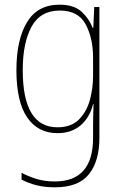

<svg xmlns="http://www.w3.org/2000/svg" viewBox="-20 -558 520 819"><path d="M377 -312V-234Q377 -182 363.5 -132Q350 -82 317 -48.5Q284 -15 225 -15Q77 -15 77 -259Q77 -375 114.5 -444Q152 -513 235 -513Q314 -513 345.5 -454Q377 -395 377 -312ZM50 -259Q50 -124 96 -57Q142 10 225 10Q285 10 324 -23.5Q363 -57 377 -114H379Q378 -84 377.5 -62.5Q377 -41 377 -15V30Q377 216 214 216Q171 216 136.5 205.5Q102 195 72 179V208Q100 223 135 232Q170 241 214 241Q315 241 359.5 185Q404 129 404 30V-528H382L378 -439H375Q360 -479 327.5 -508.5Q295 -538 234 -538Q140 -538 95 -463Q50 -388 50 -259Z"/></svg>

Font: Noto Sans Display SemiCondensed Thin
Style: Regular
Weight: 250
Width: 4
Designer: Monotype Design team
Foundry: Monotype Imaging Inc.
Version: 1.000